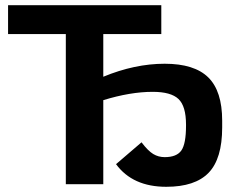

<svg xmlns="http://www.w3.org/2000/svg" viewBox="-20 -708 925 738"><path d="M600 -577H377V-413Q498 -463 613 -463Q727 -463 780.5 -410.5Q834 -358 834 -244V-218Q834 -98 782 -44Q730 10 619 10Q490 10 426 -77L524 -161Q549 -128 569 -116Q589 -104 613 -104Q659 -104 677 -129.5Q695 -155 695 -225V-229Q695 -300 666 -327.5Q637 -355 567 -355Q481 -355 377 -323V0H233V-577H11V-688H600Z"/></svg>

Font: Libra Sans
Style: Bold
Weight: 700
Foundry: Context Ltd
Version: Version 1.000